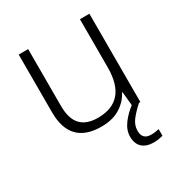

<svg xmlns="http://www.w3.org/2000/svg" viewBox="-175 -658 946 1002"><g transform="rotate(-30 298.0 -157.0)"><path d="M507 -532V0H461L452 -91H449Q427 -47 381.5 -18.5Q336 10 268 10Q81 10 81 -184V-532H138V-189Q138 -112 172.5 -75.5Q207 -39 275 -39Q450 -39 450 -242V-532ZM419 123Q419 176 471 176Q486 176 498 174Q510 172 519 170V210Q507 213 493.5 215.5Q480 218 463 218Q419 218 394.5 195.5Q370 173 370 130Q370 91 397.5 54Q425 17 466 -13L499 0Q465 30 442 59.5Q419 89 419 123Z"/></g></svg>

Font: Noto Sans Gurmukhi UI Light
Style: Regular
Weight: 300
Designer: Jelle Bosma - Monotype Design Team
Foundry: Monotype Imaging Inc.
Version: Version 2.004; ttfautohint (v1.8.4.7-5d5b)